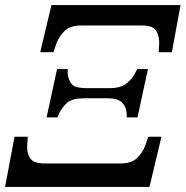

<svg xmlns="http://www.w3.org/2000/svg" viewBox="-28 -734 729 754"><path d="M130 -529 174 -714H681L647 -529H595L597 -559Q599 -589 586.5 -611.5Q574 -634 529 -634H292Q247 -634 224.5 -611.5Q202 -589 192 -559L182 -529ZM155 -273 196 -463H238V-444Q240 -422 252.5 -405Q265 -388 310 -388H405Q445 -388 468 -406Q491 -424 501 -444L511 -463H553L512 -273H470L469 -292Q468 -313 452 -330.5Q436 -348 396 -348H301Q256 -348 236.5 -331Q217 -314 206 -292L197 -273ZM-8 0 29 -197H81L79 -167Q76 -137 89 -114.5Q102 -92 147 -92H444Q489 -92 511.5 -114.5Q534 -137 544 -167L554 -197H606L559 0Z"/></svg>

Font: NotoSerif-Italic
Style: Regular
Weight: 400
Italic angle: -12°
Designer: Monotype Design Team
Foundry: Monotype Imaging Inc.
Version: Version 2.007; ttfautohint (v1.8) -l 8 -r 50 -G 200 -x 14 -D